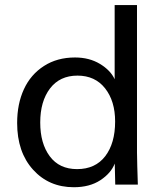

<svg xmlns="http://www.w3.org/2000/svg" viewBox="-20 -746 657 776"><path d="M291.5 -62.5Q365.2 -62.5 405.3 -114.7Q445.3 -167 445.3 -254.9Q445.3 -337.4 404.8 -388.9Q364.3 -440.4 293 -440.4Q221.7 -440.4 182.1 -388.4Q142.6 -336.4 142.6 -251Q142.6 -166 181.2 -114.3Q219.7 -62.5 291.5 -62.5ZM278.3 10.7Q177.7 10.7 113.5 -60.3Q49.3 -131.3 49.3 -249Q49.3 -326.2 76.7 -385.5Q104 -444.8 157.5 -479.2Q210.9 -513.7 283.2 -513.7Q340.8 -513.7 383.8 -487.8Q426.8 -461.9 443.4 -425.8V-725.6H533.7V-129.9Q534.2 -85 537.1 0H445.8L443.8 -85Q428.7 -45.9 385.5 -17.6Q342.3 10.7 278.3 10.7Z"/></svg>

Font: Muli
Style: Regular
Weight: 400
Designer: Vernon Adams
Foundry: newtypography
Version: Version 2; ttfautohint (v1.00rc1.6-4cba) -l 8 -r 50 -G 200 -